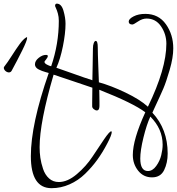

<svg xmlns="http://www.w3.org/2000/svg" viewBox="-5 -864 949 1030"><g transform="rotate(-90 470.0 -349.5)"><path d="M441 -291Q438 -291 434.5 -291Q431 -291 428.5 -291Q426 -291 422 -291Q418 -291 415.5 -291Q413 -291 409.5 -291.5Q406 -292 404 -292.5Q402 -293 399.5 -294Q397 -295 395.5 -296.5Q394 -298 393 -300Q392 -302 392 -305Q392 -313 399 -321.5Q406 -330 414 -330Q423 -330 433 -330Q447 -330 474.5 -329.5Q502 -329 514 -329Q526 -363 549 -432.5Q572 -502 584 -537Q328 -612 195 -612Q166 -612 138 -608Q110 -604 78.5 -593.5Q47 -583 27.5 -561.5Q8 -540 8 -509Q8 -462 50.5 -412Q93 -362 144 -328.5Q195 -295 237.5 -266Q280 -237 280 -228Q280 -225 276 -225Q260 -225 213 -250Q167 -274 127.5 -302.5Q88 -331 52 -368Q16 -405 -4.5 -451.5Q-25 -498 -25 -548Q-25 -659 147 -659Q318 -659 593 -563Q594 -567 597.5 -579Q601 -591 604 -599Q607 -607 612 -617Q617 -627 624 -632Q631 -637 639 -637Q658 -637 674 -617Q690 -597 690 -578Q690 -568 684 -568Q677 -568 666 -577Q655 -586 653 -586Q645 -586 638 -573Q631 -560 629 -550Q749 -509 873 -509Q894 -509 912 -514Q930 -519 940 -524Q950 -529 952 -529Q965 -529 965 -520Q965 -495 927 -484Q889 -473 857 -473Q806 -473 736.5 -487Q667 -501 621 -522Q616 -506 591 -436.5Q566 -367 554 -329Q561 -329 630 -327.5Q699 -326 724 -326Q742 -326 753.5 -321.5Q765 -317 765 -311Q765 -300 730 -300Q701 -300 624 -297Q547 -294 543 -294Q525 -229 488 -151.5Q451 -74 412 -31Q616 68 750 68Q801 68 843 39.5Q885 11 885 -38Q885 -61 869 -84.5Q853 -108 853 -114Q853 -134 869 -134Q883 -134 896.5 -108Q910 -82 910 -45Q910 26 854.5 65.5Q799 105 725 105Q676 105 610.5 86Q545 67 510 52Q475 37 400 2Q387 -4 380 -7Q292 75 161 75Q111 75 72 56Q33 37 33 -9Q33 -55 69 -83.5Q105 -112 153 -112Q236 -112 382 -45Q431 -109 503 -292Q498 -292 476 -291.5Q454 -291 441 -291ZM359 -18Q316 -38 246.5 -55Q177 -72 134 -72Q67 -72 67 -31Q67 -6 94 13.5Q121 33 152 40.5Q183 48 208 48Q293 48 359 -18ZM783 -685Q785 -683 785 -681Q785 -680 784 -679.5Q783 -679 781 -679Q767 -679 713.5 -705.5Q660 -732 605 -762Q596 -767 596 -777Q596 -781 598 -786Q600 -791 603.5 -795Q607 -799 611.5 -801.5Q616 -804 620.5 -804Q625 -804 628 -801Q648 -785 685 -761.5Q722 -738 748 -719Q774 -700 783 -685Z"/></g></svg>

Font: Bilbo Swash Caps
Style: Regular
Weight: 400
Designer: Robert E. Leuschke
Foundry: Robert E. Leuschke
Version: Version 1.003